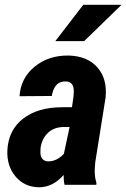

<svg xmlns="http://www.w3.org/2000/svg" viewBox="-20 -770 526 800"><path d="M249 0Q245.1 -16.6 245.1 -41Q200.2 10.3 142.6 10.3Q81.5 9.3 44.7 -34.7Q7.8 -78.6 10.7 -144Q15.1 -228 76.2 -275.6Q137.2 -323.2 240.2 -323.2H279.8L286.1 -366.2L287.6 -388.2Q287.6 -430.7 253.4 -430.7Q206.1 -432.1 195.8 -370.1L61.5 -369.1Q65.9 -444.3 124 -491.9Q182.1 -539.6 265.6 -538.6Q344.2 -536.6 386 -489Q427.7 -441.4 419.9 -363.3L377 -94.7L375 -68.8Q373 -34.7 381.8 -8.8L381.3 0ZM179.7 -97.7Q215.3 -96.7 246.1 -128.9L270 -240.7H240.7Q201.7 -238.8 177.7 -214.4Q153.8 -189.9 148.9 -152.8L148.4 -134.3Q148.4 -118.7 156.5 -108.4Q164.6 -98.1 179.7 -97.7ZM327.1 -750H486.3L330.6 -598.6H210.4Z"/></svg>

Font: TypoPRO Roboto
Style: Bold Italic
Weight: 700
Italic angle: -12°
Designer: Google
Version: Version 2.136; 2016